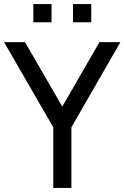

<svg xmlns="http://www.w3.org/2000/svg" viewBox="-20 -928 614 948"><path d="M340.5 -818V-908H430.5V-818ZM144.5 -818V-908H234.5V-818ZM243 0V-299.5L0 -720H103.5L287.5 -401.5L471 -720H574.5L332.5 -299.5V0Z"/></svg>

Font: Vela Sans Med
Style: Regular
Weight: 500
Designer: Principal design: Mikhail Sharanda - project Manrope.
Design modification: Ravid Balaliev
Foundry: Mikhail Sharanda
Version: Version 1.001